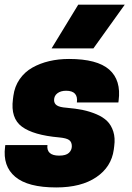

<svg xmlns="http://www.w3.org/2000/svg" viewBox="-22 -800 572 834"><path d="M317.9 -779.8H520L383.8 -589.8H202.1ZM234.9 -124Q264.6 -124 277.3 -136Q290 -147.9 290 -165Q290 -183.1 278.3 -191.7Q266.6 -200.2 234.9 -203.1Q123 -212.9 73.2 -249.8Q23.4 -286.6 34.2 -369.1L36.1 -383.8Q41.5 -424.3 63.2 -455.8Q85 -487.3 118.2 -506.1Q151.4 -524.9 191.7 -534.4Q231.9 -543.9 277.8 -543.9Q399.9 -543.9 452.4 -497.8Q504.9 -451.7 493.2 -362.8L492.2 -355H312Q318.4 -405.8 265.1 -405.8Q241.7 -405.8 227.3 -394.8Q212.9 -383.8 212.9 -365.2Q212.9 -350.1 225.3 -342Q237.8 -334 267.1 -332Q306.6 -328.6 337.4 -322.3Q368.2 -315.9 397 -303.7Q425.8 -291.5 443.6 -273.9Q461.4 -256.3 470.2 -228.5Q479 -200.7 474.1 -165L472.2 -149.9Q461.9 -74.7 396.2 -30.3Q330.6 14.2 222.2 14.2Q99.1 14.2 44.2 -32Q-10.7 -78.1 0 -162.1L1 -169.9H184.1Q181.2 -147.9 193.8 -136Q206.5 -124 234.9 -124Z"/></svg>

Font: Cooper Hewitt
Style: Heavy Italic
Weight: 714
Designer: Village Type and Design LLC
Foundry: Cooper Hewitt Smithsonian Design Museum
Version: 1.000